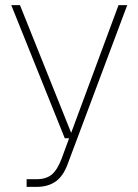

<svg xmlns="http://www.w3.org/2000/svg" viewBox="-20 -730 541 750"><path d="M84 0V-30H123Q160 -30 182 -48Q204 -66 221 -111L250 -190H233L24 -710H58L258 -211L443 -710H477L245 -91Q228 -43 198 -21.5Q168 0 123 0Z"/></svg>

Font: Geist Thin
Style: Regular
Weight: 400
Designer: Basement.studio, Andrés Briganti, Mateo Zaragoza
Foundry: Basement.studio, Vercel, Andrés Briganti, Guido Ferreyra, Mateo Zaragoza
Version: Version 1.401